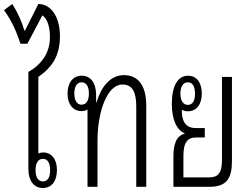

<svg xmlns="http://www.w3.org/2000/svg" viewBox="-51 -935 1254 961"><path d="M249 -754C249 -851 204 -915 141 -915L74 -782H71C58 -826 40 -869 10 -915L-31 -884C4 -837 31 -780 51 -716H86L161 -858C185 -842 199 -803 199 -749C199 -669 155 -611 91 -575V-90C91 -30 119 6 163 6C208 6 234 -29 234 -84C234 -138 207 -172 165 -172C156 -172 148 -170 141 -167V-550C212 -600 249 -658 249 -754ZM164 -140C188 -140 200 -118 200 -83C200 -48 188 -27 164 -27C140 -27 127 -48 127 -83C127 -119 140 -140 164 -140Z M387 0H437V-230C437 -378 486 -512 562 -512C616 -512 631 -467 631 -400V0H681V-407C681 -501 645 -559 569 -559C502 -559 456 -502 432 -423H430V-460C430 -520 403 -556 358 -556C314 -556 287 -521 287 -466C287 -413 315 -379 356 -379C368 -379 378 -381 387 -387ZM357 -411C334 -411 321 -433 321 -467C321 -502 334 -523 358 -523C381 -523 394 -502 394 -467C394 -432 381 -411 357 -411Z M817 0H998C1086 0 1110 -45 1110 -131V-550H1060V-135C1060 -65 1039 -47 993 -47H867V-155C867 -224 889 -247 931 -247H974V-294H929C890 -294 859 -313 859 -383V-386C867 -381 877 -378 889 -378C933 -378 959 -413 959 -466C959 -521 934 -556 890 -556C837 -556 809 -502 809 -415C809 -337 834 -283 873 -268V-266C829 -254 817 -209 817 -150ZM889 -410C865 -410 852 -433 852 -466C852 -499 864 -523 889 -523C915 -523 925 -499 925 -466C925 -434 915 -410 889 -410Z"/></svg>

Font: Noto Sans Thai Looped ExtraCondensed Light
Style: Regular
Weight: 300
Width: 2
Designer: Sasikarn Vongin, Ben Mitchell
Foundry: The Fontpad Ltd
Version: Version 1.001